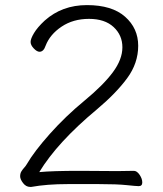

<svg xmlns="http://www.w3.org/2000/svg" viewBox="-20 -731 640 753"><path d="M368 -9H245Q164 -9 103 2H98Q82 2 70.5 -13Q59 -28 59 -39.5Q59 -51 64 -59Q69 -67 75 -73.5Q81 -80 85 -87Q114 -137 175.5 -206Q237 -275 311 -336Q385 -397 422.5 -447.5Q460 -498 460 -545.5Q460 -593 425.5 -625Q391 -657 329 -657Q267 -657 221.5 -626.5Q176 -596 159 -552Q151 -528 135 -528Q125 -528 112.5 -541Q100 -554 100 -566.5Q100 -579 113.5 -601.5Q127 -624 155 -650Q223 -711 321 -711Q419 -711 470.5 -665.5Q522 -620 522 -551.5Q522 -483 478.5 -424Q435 -365 360 -302Q205 -173 134 -56Q184 -61 294 -61L440 -60L505 -61Q517 -61 527.5 -45.5Q538 -30 538 -15.5Q538 -1 524 -1Q514 -1 476.5 -5Q439 -9 368 -9Z"/></svg>

Font: ToneOZ-Pinyin-WenKai-Light
Style: Light
Weight: 300
Designer: Fontworks Inc.
Foundry: ToneOZ
Version: Version 0.240331